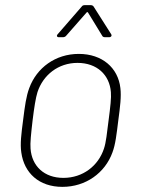

<svg xmlns="http://www.w3.org/2000/svg" viewBox="-20 -720 554 748"><path d="M209 -575H225C230 -575 235 -577 238 -581L317 -671C319 -674 322 -673 323 -671L378 -581C380 -576 385 -575 390 -575H405C413 -575 417 -581 413 -587L345 -694C343 -698 338 -700 333 -700H311C306 -700 301 -699 298 -694L205 -587C199 -581 202 -575 209 -575ZM223 8C314 8 389 -46 418 -126C430 -158 434 -196 441 -252C448 -304 453 -344 449 -377C440 -456 378 -510 287 -510C196 -510 123 -456 94 -377C82 -345 77 -308 70 -252C63 -199 58 -159 63 -126C74 -46 132 8 223 8ZM227 -27C152 -27 104 -73 99 -141C97 -162 101 -199 107 -251C113 -300 119 -339 126 -361C148 -428 207 -475 282 -475C358 -475 407 -428 412 -361C414 -340 410 -304 403 -251C397 -203 393 -164 385 -141C363 -74 303 -27 227 -27Z"/></svg>

Font: Barlow ExtraLight
Style: Italic
Weight: 275
Italic angle: -7°
Designer: Jeremy Tribby
Foundry: Tribby Type
Version: Version 1.422;hotconv 1.0.109;makeotfexe 2.5.65596